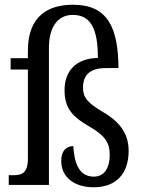

<svg xmlns="http://www.w3.org/2000/svg" viewBox="-20 -782 602 812"><path d="M376 10C468 10 524 -44 524 -144C524 -211 493 -263 416 -308C351 -346 331 -370 331 -411C331 -462 358 -494 426 -494H481C480 -666 435 -762 289 -762C182 -762 98 -713 98 -568V-536H25V-488H98V-113C98 -50 73 -41 36 -41H17V0H187V-581C187 -663 221 -719 288 -719C365 -719 394 -658 394 -537C302 -535 253 -483 253 -400C253 -319 292 -285 361 -245C427 -207 444 -175 444 -128C444 -67 418 -35 377 -35C315 -35 294 -91 290 -164C267 -164 239 -151 239 -101C239 -32 295 10 376 10Z"/></svg>

Font: Noto Serif Khmer Condensed
Style: Regular
Weight: 400
Width: 3
Designer: Danh Hong and the Monotype Design Team
Foundry: Monotype Imaging Inc.
Version: Version 2.004